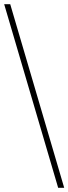

<svg xmlns="http://www.w3.org/2000/svg" viewBox="-20 -780 328 921"><path d="M259 121 0 -760H29L288 121Z"/></svg>

Font: Noto Serif Bengali Thin
Style: Regular
Weight: 250
Version: Version 2.003